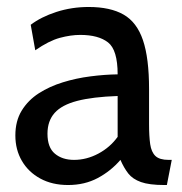

<svg xmlns="http://www.w3.org/2000/svg" viewBox="-20 -520 520 550"><path d="M175 10Q129.5 10 95.5 -8.5Q61.5 -27 42.8 -59Q24 -91 24 -132Q24 -173.5 42.2 -203.2Q60.5 -233 91.2 -252.8Q122 -272.5 160 -284.2Q198 -296 238.8 -301.2Q279.5 -306.5 317 -307Q317 -377 289.5 -398.5Q262 -420 210 -420Q182.5 -420 151.2 -411.5Q120 -403 81 -376L68 -449Q97.5 -471.5 141.5 -485.8Q185.5 -500 234 -500Q296 -500 334 -478.2Q372 -456.5 389.5 -405Q407 -353.5 407 -265V-165Q407 -130 410.2 -107.2Q413.5 -84.5 425.2 -73.2Q437 -62 463 -62H472L458 10H451Q407.5 10 383.8 1.5Q360 -7 347.5 -23Q335 -39 325 -62Q297.5 -30 260 -10Q222.5 10 175 10ZM192 -62Q228 -62 261.8 -80Q295.5 -98 317 -128V-245Q245.5 -242.5 201.2 -231Q157 -219.5 136.5 -196.5Q116 -173.5 116 -137Q116 -97.5 137.2 -79.8Q158.5 -62 192 -62Z"/></svg>

Font: Cabin Resolve
Style: Regular-Resolve
Weight: 400
Designer: Pablo Impallari
Foundry: Pablo Impallari. http://www.impallari.com Igino Marini. http://www.ikern.com
Version: Version 3.001